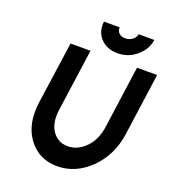

<svg xmlns="http://www.w3.org/2000/svg" viewBox="-159 -1009 1023 1140"><g transform="rotate(20 353.0 -439.0)"><path d="M301 -890Q293 -828 331 -785Q371 -741 440 -741Q508 -741 559 -785Q611 -829 619 -890H520Q517 -869 497 -854Q478 -840 453 -840Q427 -840 413 -854Q398 -869 400 -890ZM159 -700 103 -306Q84 -167 150 -77Q217 12 332 12Q447 12 539 -77Q585 -122 613 -179Q641 -236 651 -306L706 -700H579L524 -306Q513 -223 463 -172Q413 -121 351 -121Q289 -121 253 -172Q218 -223 230 -306L285 -700Z"/></g></svg>

Font: Unageo
Style: Bold-Italic
Weight: 700
Designer: Richard Sepsi
Foundry: Richard Sepsi
Version: Version 2.000